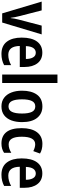

<svg xmlns="http://www.w3.org/2000/svg" viewBox="895 -1695 810 2640"><g transform="rotate(90 1300.0 -375.0)"><path d="M164 0 2 -543H123L201 -239Q209 -210 215 -178.5Q221 -147 225 -117H229Q230 -139 236 -168.5Q242 -198 250 -230L332 -543H453L290 0Z M703 -552Q798 -552 849.5 -485.5Q901 -419 901 -308V-242H612Q615 -84 734 -84Q806 -84 876 -123V-27Q809 10 722 10Q609 10 553 -64.5Q497 -139 497 -268Q497 -406 551 -479Q605 -552 703 -552ZM705 -462Q665 -462 641 -429Q617 -396 614 -326H791Q791 -386 769.5 -424Q748 -462 705 -462Z M1121 0H1005V-760H1121Z M1659 -273Q1659 -190 1635.5 -126.5Q1612 -63 1564 -26.5Q1516 10 1442 10Q1373 10 1325 -26Q1277 -62 1252 -126Q1227 -190 1227 -273Q1227 -402 1281 -477.5Q1335 -553 1444 -553Q1542 -553 1600.5 -481Q1659 -409 1659 -273ZM1346 -272Q1346 -181 1369 -134Q1392 -87 1443 -87Q1495 -87 1518 -134Q1541 -181 1541 -273Q1541 -363 1518 -409Q1495 -455 1443 -455Q1392 -455 1369 -409Q1346 -363 1346 -272Z M1953 10Q1850 10 1796 -58.5Q1742 -127 1742 -269Q1742 -403 1797.5 -478Q1853 -553 1958 -553Q1999 -553 2032 -544.5Q2065 -536 2091 -520L2058 -428Q2034 -440 2010 -447Q1986 -454 1964 -454Q1860 -454 1860 -269Q1860 -89 1964 -89Q1996 -89 2024.5 -98.5Q2053 -108 2081 -125V-26Q2029 10 1953 10Z M2364 -552Q2459 -552 2510.5 -485.5Q2562 -419 2562 -308V-242H2273Q2276 -84 2395 -84Q2467 -84 2537 -123V-27Q2470 10 2383 10Q2270 10 2214 -64.5Q2158 -139 2158 -268Q2158 -406 2212 -479Q2266 -552 2364 -552ZM2366 -462Q2326 -462 2302 -429Q2278 -396 2275 -326H2452Q2452 -386 2430.5 -424Q2409 -462 2366 -462Z"/></g></svg>

Font: Noto Sans Myanmar Condensed SemiBold
Style: Regular
Weight: 600
Width: 3
Designer: Monotype Design Team
Foundry: Monotype Imaging Inc.
Version: Version 2.107; ttfautohint (v1.8.4.7-5d5b)